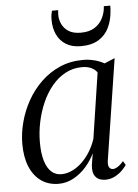

<svg xmlns="http://www.w3.org/2000/svg" viewBox="-55 -812 622 865"><g transform="rotate(-5 256.5 -379.0)"><path d="M405 -76.5Q401.5 -53 407.8 -43.8Q414 -34.5 425 -34.5Q434 -34.5 446.8 -42.5Q459.5 -50.5 472.5 -66L483.5 -48Q478.5 -40 465.2 -26Q452 -12 431.8 -0.8Q411.5 10.5 386 10.5Q357.5 10.5 342.5 -7.5Q327.5 -25.5 331.5 -61.5L340 -113.5Q324.5 -80.5 299.5 -52.2Q274.5 -24 242.8 -6.8Q211 10.5 176 10.5Q129.5 10.5 96.2 -13.2Q63 -37 45.2 -80Q27.5 -123 27.5 -182.5Q27.5 -231 40.8 -281Q54 -331 79.5 -376.5Q105 -422 142.2 -458Q179.5 -494 227.2 -515Q275 -536 333 -536Q358.5 -536 383.2 -529.8Q408 -523.5 428.5 -512L475.5 -531.5ZM393.5 -474Q384 -488 366.8 -496Q349.5 -504 326 -504Q284 -504 249.5 -485.2Q215 -466.5 188.5 -434.2Q162 -402 144 -360.8Q126 -319.5 116.5 -274Q107 -228.5 107 -183.5Q107 -132 117.5 -98.2Q128 -64.5 146.8 -48Q165.5 -31.5 190.5 -31.5Q216 -31.5 240.2 -43Q264.5 -54.5 285.5 -74.8Q306.5 -95 322.5 -121.2Q338.5 -147.5 348.5 -177.5ZM329 -598.5Q289 -598.5 261.8 -615.5Q234.5 -632.5 221 -661.8Q207.5 -691 207.5 -728Q207.5 -743 209.2 -752.5Q211 -762 213 -769H241Q241 -766 240.2 -761Q239.5 -756 239.5 -746.5Q239.5 -726.5 249 -706Q258.5 -685.5 279.2 -672.2Q300 -659 334 -659Q372 -659 396.2 -674.2Q420.5 -689.5 433.2 -714.8Q446 -740 447.5 -769H476.5Q476.5 -765 476.5 -759.2Q476.5 -753.5 475.5 -745Q472.5 -703.5 456.8 -670.5Q441 -637.5 409.8 -618Q378.5 -598.5 329 -598.5Z"/></g></svg>

Font: Merriweather 96pt Light
Style: Italic
Weight: 300
Italic angle: -7.8°
Version: Version 2.101